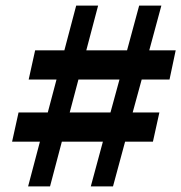

<svg xmlns="http://www.w3.org/2000/svg" viewBox="-20 -663 645 683"><path d="M228 -263H373L405 -380H259ZM80 0 122 -159H23L46 -263H150L181 -380H82L105 -484H209L251 -643H329L287 -484H432L475 -643H554L511 -484H605L583 -380H484L452 -263H547L524 -159H425L382 0H303L346 -159H200L158 0Z"/></svg>

Font: Source Serif 4 SmText
Style: Bold Italic
Weight: 700
Italic angle: -12°
Designer: Frank Grießhammer
Foundry: Adobe
Version: Version 4.005;hotconv 1.1.0;makeotfexe 2.6.0